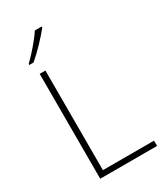

<svg xmlns="http://www.w3.org/2000/svg" viewBox="-231 -1041 971 1132"><g transform="rotate(-30 255.0 -475.0)"><path d="M102 0V-714H141V-36H489V0ZM251 -942Q238 -926 221 -906.5Q204 -887 184 -866Q164 -845 143.5 -825.5Q123 -806 104 -790H75V-797Q96 -817 121 -844.5Q146 -872 169 -900.5Q192 -929 205 -950H251Z"/></g></svg>

Font: Noto Sans Khmer ExtraLight
Style: Regular
Weight: 250
Version: Version 2.003